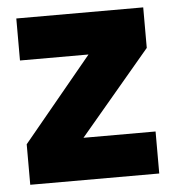

<svg xmlns="http://www.w3.org/2000/svg" viewBox="-45 -600 586 642"><g transform="rotate(-5 248.0 -279.0)"><path d="M222 -141H464V0H31V-136L263 -417H33V-558H459V-422Z"/></g></svg>

Font: Fz Poppins
Style: Bold
Weight: 700
Designer: Ninad Kale (Devanagari), Jonny Pinhorn (Latin)
Foundry: Indian Type Foundry
Version: Vit hóa bi Vntype.Com & FontZin.Com